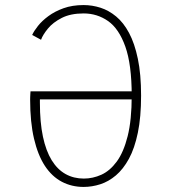

<svg xmlns="http://www.w3.org/2000/svg" viewBox="-20 -726 690 758"><path d="M310 12Q263 12 224 -8.5Q185 -29 157.2 -71.2Q129.5 -113.5 114.2 -178.8Q99 -244 99 -333Q99 -337.5 99.2 -343.5Q99.5 -349.5 99.8 -355.5Q100 -361.5 100.5 -365.5H518V-333.5H137.5Q137.5 -329 137.5 -327.2Q137.5 -325.5 137.5 -321Q137.5 -243 149.5 -186.5Q161.5 -130 184.2 -93.2Q207 -56.5 239 -38.8Q271 -21 311 -21Q346.5 -21 380.2 -36.2Q414 -51.5 441 -88.2Q468 -125 484 -188.5Q500 -252 500 -348.5Q500 -471 474.8 -542Q449.5 -613 406.5 -643Q363.5 -673 310 -673Q258.5 -673 223.8 -655.2Q189 -637.5 169 -613Q149 -588.5 142 -569L107 -588Q114 -603.5 129.8 -623.5Q145.5 -643.5 170.8 -662.2Q196 -681 230.8 -693.5Q265.5 -706 310 -706Q344 -706 376.8 -695.5Q409.5 -685 438.5 -661Q467.5 -637 489.5 -596Q511.5 -555 524.2 -494Q537 -433 537 -348.5Q537 -263.5 524.2 -202Q511.5 -140.5 489 -99.2Q466.5 -58 437.5 -33.5Q408.5 -9 375.8 1.5Q343 12 310 12Z"/></svg>

Font: Trispace Thin Thin
Style: Regular
Weight: 250
Version: Version 1.210